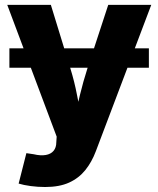

<svg xmlns="http://www.w3.org/2000/svg" viewBox="-20 -561 651 789"><path d="M591.8 -362.3V-282.7H18.6V-362.3ZM56.6 193.4 88.4 68.4 118.2 72.8Q147 79.6 168 75.9Q189 72.3 200.2 58.8Q211.4 45.4 211.4 23.4L212.9 0.5L9.8 -541H189L269.5 -278.8Q286.1 -225.1 296.4 -170.9Q306.6 -116.7 319.3 -55.7H282.7Q295.4 -116.7 308.6 -171.1Q321.8 -225.6 338.9 -278.8L424.8 -541H601.6L374 60.1Q357.4 104.5 330.8 137.7Q304.2 170.9 264.2 189.2Q224.1 207.5 165.5 207.5Q135.3 207.5 106.2 203.6Q77.1 199.7 56.6 193.4Z"/></svg>

Font: Inter 17pt ExtraBold
Style: Regular
Weight: 800
Version: Version 4.001;git-66647c0bb